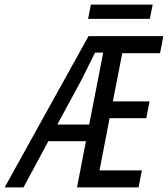

<svg xmlns="http://www.w3.org/2000/svg" viewBox="-71 -816 731 836"><path d="M303.2 -201.2H139.6L31.2 0H-50.8L314.5 -658.7H640.1L626 -584.5H461.4L420.4 -374.5H580.1L565.9 -301.3H406.2L362.3 -74.2H546.9L532.2 0H264.2ZM378.4 -586.9H342.8L284.7 -469.7L178.7 -273.9H317.4ZM581.5 -733.9H312.5L324.7 -795.9H593.8Z"/></svg>

Font: Cousine
Style: Italic
Weight: 400
Italic angle: -12°
Monospace: yes
Designer: Steve Matteson
Foundry: Monotype Imaging Inc.
Version: Version 1.21